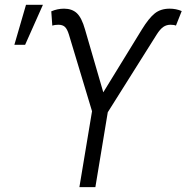

<svg xmlns="http://www.w3.org/2000/svg" viewBox="-20 -773 770 793"><path d="M307.9 0 360.1 -313.6 264.6 -630.3Q257.5 -653.4 247.9 -662.1Q238.3 -670.8 221.2 -670.8Q206.3 -670.8 196 -667.3L191.8 -726.2Q217.3 -737.2 244.7 -737.2Q277.3 -737.2 297.4 -718.6Q317.5 -699.9 331.3 -650.9L406.6 -391.7L565.7 -650.9Q594.5 -697.8 619 -717.5Q643.5 -737.2 680.8 -737.2Q707.4 -737.2 730.5 -727.3L706.7 -667.3Q698.5 -670.8 684.3 -670.8Q667.6 -670.8 654.5 -661.8Q641.3 -652.7 627.1 -630.3L425.1 -309.3L373.9 0ZM39.4 -588.1 87.4 -753.2H157.3L83.8 -588.1Z"/></svg>

Font: Karasuma Gothic
Style: Light Italic
Weight: 300
Italic angle: 9.39998°
Designer: Rasmus Andersson / Ryoko Nishizuka
Foundry: rsms
Version: Version 1.00